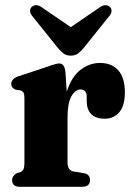

<svg xmlns="http://www.w3.org/2000/svg" viewBox="-20 -715 506 735"><path d="M230.5 -438.5 235.5 -364Q253 -419.5 287.2 -446.8Q321.5 -474 363 -474Q408 -474 433 -445.5Q458 -417 458 -362Q458 -310 436.5 -285.2Q415 -260.5 381 -260.5Q347 -260.5 329.8 -277.8Q312.5 -295 312 -325.5V-344.5Q311.5 -372.5 288 -372.5Q268 -372.5 253.2 -346.2Q238.5 -320 238.5 -265V-93.5Q238.5 -62.5 262 -58.5L301 -52Q324.5 -48.5 324.5 -25.5Q324.5 0 294.5 0H56Q26.5 0 26.5 -25.5Q26.5 -42 44.5 -52L59 -56.5Q66.5 -60 70 -67.2Q73.5 -74.5 73.5 -92V-340Q73.5 -354.5 69.8 -360.5Q66 -366.5 58.5 -369L40 -371.5Q23 -378.5 23 -394Q23 -412.5 49 -422.5L159.5 -459Q194.5 -472 206.5 -472Q216.5 -472 222.5 -464.5Q228.5 -457 230.5 -438.5ZM302 -533.5Q290 -518.5 278.8 -510.2Q267.5 -502 251 -502Q234.5 -502 223.2 -510.2Q212 -518.5 200 -533.5L104 -653Q95 -664 95.2 -673.8Q95.5 -683.5 101.5 -688.5Q118 -703 141.5 -686L251 -611L360.5 -686Q384.5 -703 400.5 -688.5Q406.5 -683.5 407 -673.8Q407.5 -664 398 -653Z"/></svg>

Font: Fraunces 72pt Soft
Style: Bold
Weight: 700
Version: Version 1.000;[b76b70a41]